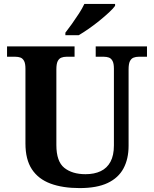

<svg xmlns="http://www.w3.org/2000/svg" viewBox="-20 -951 787 981"><path d="M387.1 10Q300.2 10 238.1 -13Q176 -36 143 -86Q110 -136 110 -218V-600Q110 -626.9 102.8 -639.9Q95.7 -652.9 84.2 -657Q72.7 -661 59 -661H16V-714H361V-661H319Q305.3 -661 293.5 -656.5Q281.7 -652 274.8 -638.4Q268 -624.9 268 -596V-210Q268 -126 308.5 -93.5Q349 -61 417 -61Q462 -61 494.5 -76.5Q527 -92 544.5 -124.5Q562 -157 562 -208V-600Q562 -626.9 554.8 -639.9Q547.7 -652.9 536.2 -657Q524.7 -661 511 -661H469V-714H731V-661H688Q674.3 -661 662.5 -656.5Q650.7 -652 643.8 -638.4Q637 -624.9 637 -596V-206Q637 -139.2 611 -90.6Q585 -42 530 -16Q475 10 387.1 10ZM314 -784Q329 -803 347.5 -829Q366 -855 383.5 -882Q401 -909 411 -931H568V-921Q559 -908 537.5 -888Q516 -868 489 -846Q462 -824 434 -804.5Q406 -785 382 -771H314Z"/></svg>

Font: Noto Serif Gujarati
Style: Regular
Weight: 400
Designer: Universal Thirst, Indian Type Foundry and the Monotype Design Team
Foundry: Monotype Imaging Inc.
Version: Version 2.102